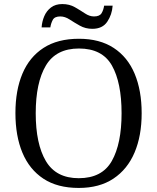

<svg xmlns="http://www.w3.org/2000/svg" viewBox="-20 -916 776 946"><path d="M368 10Q263 10 194 -35.5Q125 -81 90.5 -163.5Q56 -246 56 -359Q56 -471 90.5 -553Q125 -635 194.5 -680Q264 -725 369 -725Q471 -725 540 -680Q609 -635 643.5 -552.5Q678 -470 678 -358Q678 -247 643 -164.5Q608 -82 539 -36Q470 10 368 10ZM368 -38Q483 -38 531 -123Q579 -208 579 -358Q579 -509 531.5 -593Q484 -677 369 -677Q256 -677 206 -593Q156 -509 156 -358Q156 -207 206 -122.5Q256 -38 368 -38ZM435 -774Q401 -774 373.5 -789.5Q346 -805 323 -820Q300 -835 277 -835Q249 -835 240 -818Q231 -801 228 -781H185Q187 -810 198 -836Q209 -862 231 -879Q253 -896 287 -896Q322 -896 349 -880.5Q376 -865 398.5 -850Q421 -835 443 -835Q471 -835 480.5 -851Q490 -867 493 -888H535Q532 -844 508.5 -809Q485 -774 435 -774Z"/></svg>

Font: Noto Serif Hentaigana
Style: Regular
Weight: 400
Designer: Kazuhiro Yamada
Foundry: nipponia
Version: Version 1.000; ttfautohint (v1.8.4.7-5d5b)